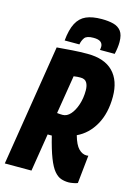

<svg xmlns="http://www.w3.org/2000/svg" viewBox="-150 -990 759 1071"><g transform="rotate(15 229.0 -454.0)"><path d="M-14 0 98 -700Q146 -704 188 -707Q230 -710 274 -710Q372 -710 422 -659Q472 -608 472 -515Q472 -420 434.5 -353Q397 -286 333 -256Q348 -203 369 -182Q390 -161 414 -161Q417 -161 420 -161.5Q423 -162 425 -162L408 0Q400 4 383 7Q366 10 357 10Q333 10 312.5 3Q292 -4 273 -26.5Q254 -49 236 -95Q218 -141 199 -218Q193 -218 187 -218Q181 -218 175 -218L140 0ZM227 -345Q252 -345 272 -367.5Q292 -390 304.5 -427.5Q317 -465 317 -510Q317 -538 306.5 -555Q296 -572 271 -572Q261 -572 252.5 -571.5Q244 -571 231 -569L195 -347Q212 -345 227 -345ZM301 -918Q340 -918 368.5 -910.5Q397 -903 413 -882Q429 -861 429 -819Q429 -788 420 -749H335Q336 -756 336.5 -760Q337 -764 337 -768Q337 -785 324.5 -795Q312 -805 283 -805Q244 -805 232 -788.5Q220 -772 216 -749H131Q137 -813 156.5 -850Q176 -887 211 -902.5Q246 -918 301 -918Z"/></g></svg>

Font: Georama Condensed ExtraBold
Style: Italic
Weight: 800
Width: 3
Italic angle: -9°
Designer: Jean-Baptiste Levee
Foundry: Production Type
Version: Version 1.000